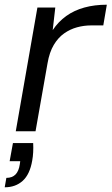

<svg xmlns="http://www.w3.org/2000/svg" viewBox="-42 -558 474 816"><path d="M25 0 117 -526H193L182 -430Q206 -466 239.5 -490Q273 -514 316.5 -526Q360 -538 412 -538L397 -450H345Q315 -450 285.5 -442Q256 -434 230.5 -416Q205 -398 186.5 -367Q168 -336 160 -289L109 0ZM-22 238 -15 198Q10 198 24 183.5Q38 169 42 141L44 127H-1L13 50H99Q100 70 99 89Q98 108 95 124Q85 183 54.5 210.5Q24 238 -22 238Z"/></svg>

Font: DM Sans 9pt
Style: Italic
Weight: 400
Italic angle: -10°
Designer: Colophon Foundry, Jonny Pinhorn
Foundry: Colophon Foundry
Version: Version 4.004